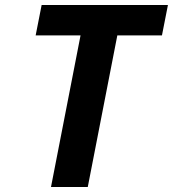

<svg xmlns="http://www.w3.org/2000/svg" viewBox="-20 -750 694 770"><path d="M332 0 450.5 -608H629.5L653.5 -730H147L123 -608H303L184.5 0Z"/></svg>

Font: Monaspace Neon
Style: Bold Italic
Weight: 700
Italic angle: -11°
Designer: Riley Cran & the Lettermatic Team
Foundry: Lettermatic
Version: Version 1.200 (Monaspace Neon)